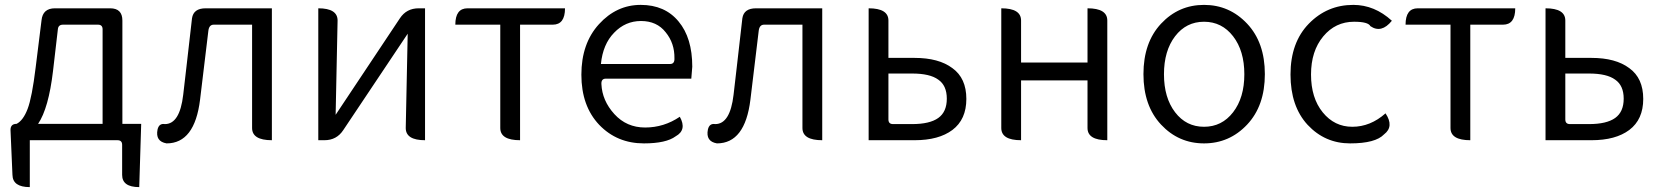

<svg xmlns="http://www.w3.org/2000/svg" viewBox="-20 -574 6795 786"><path d="M197 -283Q179 -131 136 -67H400V-454Q400 -473 381 -473H238Q219 -473 217 -455ZM102 0V192Q32 192 31 142L23 -42Q23 -67 48 -67Q75 -81 93 -128Q111 -175 126 -298L150 -491Q155 -540 205 -540H431Q481 -540 481 -490V-67H558L550 192Q480 192 480 142V19Q480 0 461 0Z M662 13Q615 5 625 -44Q631 -70 655 -66Q716 -66 730 -186Q735 -225 743 -298Q760 -448 766 -499Q772 -540 822 -540H1093V0Q1012 0 1012 -50V-473H855Q836 -473 833 -448Q812 -269 799 -166Q777 13 662 13Z M1283 0V-540Q1362 -540 1362 -490L1354 -104L1617 -499Q1644 -540 1694 -540H1720V0Q1641 0 1641 -50L1649 -436L1385 -41Q1358 0 1308 0Z M2109 0Q2028 0 2028 -50V-473H1844Q1844 -540 1894 -540H2293Q2293 -473 2243 -473H2109V0Z M2616 13Q2506 13 2433 -63Q2360 -140 2360 -268Q2360 -396 2432 -475Q2504 -554 2603 -554Q2702 -554 2758 -486Q2814 -419 2814 -301L2810 -252H2460Q2441 -252 2442 -230Q2445 -162 2495 -107Q2545 -52 2621 -52Q2698 -52 2763 -96Q2793 -42 2746 -16Q2707 13 2616 13ZM2440 -312H2723Q2742 -312 2741 -335Q2742 -397 2705 -442Q2669 -488 2604 -488Q2540 -488 2494 -440Q2448 -393 2440 -312Z M2915 13Q2868 5 2878 -44Q2884 -70 2908 -66Q2969 -66 2983 -186Q2988 -225 2996 -298Q3013 -448 3019 -499Q3025 -540 3075 -540H3346V0Q3265 0 3265 -50V-473H3108Q3089 -473 3086 -448Q3065 -269 3052 -166Q3030 13 2915 13Z M3536 0V-540Q3617 -540 3617 -490V-337H3724Q3823 -337 3879 -295Q3936 -254 3936 -169Q3936 -85 3879 -42Q3823 0 3724 0ZM3617 -85Q3617 -66 3636 -66H3714Q3786 -66 3821 -91Q3856 -116 3856 -170Q3856 -224 3821 -248Q3787 -273 3714 -273H3617Z M4160 0Q4079 0 4079 -50V-540Q4160 -540 4160 -490V-318H4432V-540Q4513 -540 4513 -490V0Q4432 0 4432 -50V-245H4160V0Z M5085.5 -64Q5013 13 4909 13Q4805 13 4733 -64Q4661 -141 4661 -270.5Q4661 -400 4733 -477Q4805 -554 4909 -554Q5013 -554 5085.5 -477Q5158 -400 5158 -270.5Q5158 -141 5085.5 -64ZM4790.5 -114.5Q4836 -55 4909 -55Q4982 -55 5028 -114.5Q5074 -174 5074 -270Q5074 -366 5028 -425.5Q4982 -485 4909 -485Q4836 -485 4790.5 -425.5Q4745 -366 4745 -270Q4745 -174 4790.5 -114.5Z M5652 -110Q5688 -56 5646 -24Q5611 13 5507 13Q5404 13 5333 -63Q5263 -139 5263 -269Q5263 -400 5338 -477Q5413 -554 5520 -554Q5607 -554 5678 -489Q5635 -436 5590 -467Q5581 -485 5523 -485Q5447 -485 5397 -425Q5347 -365 5347 -269Q5347 -173 5395 -114Q5443 -55 5516 -55Q5590 -55 5652 -110Z M5999 0Q5918 0 5918 -50V-473H5734Q5734 -540 5784 -540H6183Q6183 -473 6133 -473H5999V0Z M6307 0V-540Q6388 -540 6388 -490V-337H6495Q6594 -337 6650 -295Q6707 -254 6707 -169Q6707 -85 6650 -42Q6594 0 6495 0ZM6388 -85Q6388 -66 6407 -66H6485Q6557 -66 6592 -91Q6627 -116 6627 -170Q6627 -224 6592 -248Q6558 -273 6485 -273H6388Z"/></svg>

Font: Swei Half Moon CJK TC
Style: DemiLight
Weight: 350
Version: Version 2.125